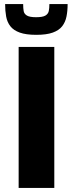

<svg xmlns="http://www.w3.org/2000/svg" viewBox="-20 -917 357 937"><path d="M71 0V-688H245V0ZM157 -747Q107 -747 76.5 -758Q46 -769 30.5 -789Q15 -809 10 -836.5Q5 -864 5 -897H93Q93 -877 95.5 -863Q98 -849 111.5 -841Q125 -833 156 -833Q188 -833 201.5 -841Q215 -849 218 -863Q221 -877 221 -897H310Q310 -864 304.5 -836.5Q299 -809 283.5 -789Q268 -769 237.5 -758Q207 -747 157 -747Z"/></svg>

Font: Saira Thin
Style: Bold
Weight: 700
Version: Version 1.101